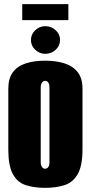

<svg xmlns="http://www.w3.org/2000/svg" viewBox="-20 -892 437 924"><path d="M197 12Q144 12 104 -1Q64 -14 42 -54Q20 -94 20 -173V-465Q20 -515 42 -544.5Q64 -574 104 -587Q144 -600 197 -600Q250 -600 290.5 -587Q331 -574 354 -544.5Q377 -515 377 -465V-174Q377 -94 354 -54Q331 -14 290.5 -1Q250 12 197 12ZM197 -80Q203 -80 208 -83.5Q213 -87 215.5 -94Q218 -101 218 -110V-473Q218 -482 215.5 -489Q213 -496 208 -499.5Q203 -503 197 -503Q191 -503 186.5 -499.5Q182 -496 179 -489Q176 -482 176 -473V-110Q176 -101 179 -94Q182 -87 186.5 -83.5Q191 -80 197 -80ZM198 -633Q170 -633 149.5 -652.5Q129 -672 129 -699Q129 -727 149.5 -746.5Q170 -766 198 -766Q227 -766 248 -746.5Q269 -727 269 -700Q269 -672 248 -652.5Q227 -633 198 -633ZM87 -795V-872H309V-795Z"/></svg>

Font: Alumni Sans Black
Style: Regular
Weight: 900
Designer: Robert E. Leuschke
Foundry: Robert E. Leuschke
Version: Version 1.018